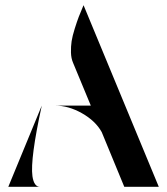

<svg xmlns="http://www.w3.org/2000/svg" viewBox="-20 -720 644 740"><path d="M302 -700 592 0H459L372 -211Q348 -254 296 -283.5Q244 -313 192 -313H330L262 -477Q254 -495 253.5 -518Q253 -541 256 -561Q259 -581 268 -609.5Q277 -638 283.5 -655Q290 -672 302 -700ZM12 0 141 -313Q96 -107 105 -41Q111 0 134 0Z"/></svg>

Font: Oscilla
Style: Regular
Weight: 400
Designer: Ryan Lin
Version: Version 1.0